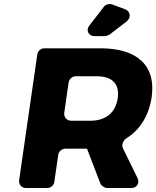

<svg xmlns="http://www.w3.org/2000/svg" viewBox="-20 -942 783 962"><path d="M528 -768 615 -835C638 -854 634 -886 606 -896L541 -920C528 -925 509 -919 501 -909L427 -813C409 -790 424 -761 453 -761H507C511 -761 525 -766 528 -768ZM516 0H638C666 0 681 -25 669 -50L596 -199C588 -215 597 -239 612 -248C682 -292 726 -362 740 -456C762 -612 669 -700 484 -700H201C185 -700 169 -686 167 -670L76 -40C73 -18 88 0 110 0H218C234 0 250 -14 252 -30L272 -167C274 -183 290 -197 307 -197H416L483 -22C488 -11 504 0 516 0ZM302 -377 324 -530C327 -546 342 -560 359 -560H464C541 -560 580 -523 570 -450C559 -376 509 -337 432 -337H337C315 -337 299 -355 302 -377Z"/></svg>

Font: Trueno
Style: RoundBdIt
Weight: 700
Designer: Julieta Ulanovsky, Jasper
Foundry: Julieta Ulanovsky, Cannot Into Space Fonts
Version: Version 3.001